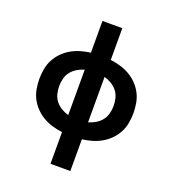

<svg xmlns="http://www.w3.org/2000/svg" viewBox="-165 -860 1081 1200"><g transform="rotate(20 375.0 -260.0)"><path d="M309 215V4Q276 0 243.5 -9.5Q211 -19 182 -35.5Q153 -52 129 -76.5Q105 -101 89.5 -130.5Q74 -160 68 -193.5Q62 -227 62 -260Q62 -293 68 -326.5Q74 -360 89.5 -389.5Q105 -419 129 -443.5Q153 -468 182 -484.5Q211 -501 243.5 -510.5Q276 -520 309 -524V-735H441V-524Q474 -520 506.5 -510.5Q539 -501 568 -484.5Q597 -468 621 -443.5Q645 -419 660.5 -389.5Q676 -360 682 -326.5Q688 -293 688 -260Q688 -227 682 -193.5Q676 -160 660.5 -130.5Q645 -101 621 -76.5Q597 -52 568 -35.5Q539 -19 506.5 -9.5Q474 0 441 4V215ZM309 -109V-411Q284 -404 261.5 -390.5Q239 -377 223 -357Q207 -337 200.5 -311.5Q194 -286 194 -260Q194 -234 200.5 -208.5Q207 -183 223 -163Q239 -143 261.5 -129.5Q284 -116 309 -109ZM441 -109Q466 -116 488.5 -129.5Q511 -143 527 -163Q543 -183 549.5 -208.5Q556 -234 556 -260Q556 -286 549.5 -311.5Q543 -337 527 -357Q511 -377 488.5 -390.5Q466 -404 441 -411Z"/></g></svg>

Font: Iosevka Etoile Extrabold
Style: Regular
Weight: 800
Designer: Belleve Invis
Foundry: Belleve Invis
Version: Version 22.1.2; ttfautohint (v1.8.4)